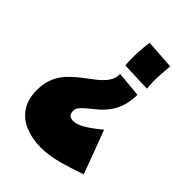

<svg xmlns="http://www.w3.org/2000/svg" viewBox="-221 -561 972 972"><g transform="rotate(45 264.5 -75.5)"><path d="M273 -241 409 -228Q409 -179 396.5 -143Q384 -107 364.5 -81Q345 -55 322.5 -36Q300 -17 280.5 -1.5Q261 14 248.5 28.5Q236 43 236 61Q236 72 240.5 80Q245 88 253 92Q261 96 271 96Q299 96 334 75Q369 54 415 16L502 249Q439 271 374.5 289Q310 307 252 307Q190 307 140 286.5Q90 266 61 223.5Q32 181 32 114Q32 62 49.5 24Q67 -14 94.5 -42Q122 -70 152.5 -92.5Q183 -115 210.5 -137Q238 -159 255.5 -183.5Q273 -208 273 -241ZM267 -458 425 -447Q421 -410 419 -367.5Q417 -325 421 -284L261 -290Q257 -326 259 -373Q261 -420 267 -458Z"/></g></svg>

Font: Marhey
Style: Bold
Weight: 700
Designer: Nur Syamsi & Bustanul Arifin
Foundry: Namelatype
Version: Version 1.000